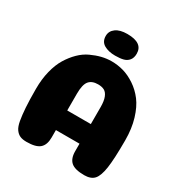

<svg xmlns="http://www.w3.org/2000/svg" viewBox="-199 -1024 1110 1170"><g transform="rotate(30 356.0 -438.5)"><path d="M250 -801Q250 -835 278.5 -856Q307 -877 359 -877Q468 -877 468 -801Q468 -772 454 -754.5Q440 -737 417 -731Q394 -725 359 -725Q312 -725 281 -743Q250 -761 250 -801ZM358 -522Q315 -522 294.5 -497Q274 -472 274 -408V-290H440V-410Q440 -452 430 -477.5Q420 -503 402.5 -512.5Q385 -522 358 -522ZM440 -152H274V-99Q274 -48 247 -24Q220 0 154 0Q126 0 108 -8Q90 -16 76.5 -35Q63 -54 56.5 -90.5Q50 -127 46.5 -178.5Q43 -230 43 -309Q43 -378 57.5 -435.5Q72 -493 96.5 -533Q121 -573 152 -603.5Q183 -634 219.5 -651Q256 -668 290.5 -676.5Q325 -685 360 -685Q402 -685 443 -673.5Q484 -662 526 -634Q568 -606 599.5 -564.5Q631 -523 651 -457Q671 -391 671 -309Q671 -177 661.5 -113.5Q652 -50 629.5 -25Q607 0 560 0Q494 0 467 -24Q440 -48 440 -99Z"/></g></svg>

Font: Coiny 2.0
Style: Regular
Weight: 400
Version: Version 1.001 July 11, 2018